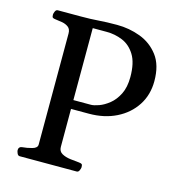

<svg xmlns="http://www.w3.org/2000/svg" viewBox="-105 -791 819 882"><g transform="rotate(15 305.0 -349.5)"><path d="M67.9 0Q59.6 0 55.4 -9.8Q51.3 -19.5 51.3 -24.9Q51.3 -41 67.4 -43Q90.8 -44.9 114.5 -51.5Q138.2 -58.1 138.2 -74.2L138.7 -602.5Q138.7 -623.5 126.2 -632.8Q113.8 -642.1 96.7 -645.3Q79.6 -648.4 64.5 -649.9Q54.2 -650.9 50.5 -654.1Q46.9 -657.2 46.9 -668Q46.9 -673.3 51 -683.1Q55.2 -692.9 63.5 -692.9H172.4Q220.7 -692.9 257.3 -695.8Q293.9 -698.7 344.2 -698.7Q401.9 -698.7 454.8 -679Q507.8 -659.2 542 -614.3Q576.2 -569.3 576.2 -493.2Q576.2 -427.7 543.7 -377.7Q511.2 -327.6 454.3 -299.3Q397.5 -271 324.2 -271H239.3V-90.3Q239.3 -69.3 256.1 -59.8Q272.9 -50.3 296.1 -47.4Q319.3 -44.4 337.9 -43Q348.1 -42 351.8 -39.1Q355.5 -36.1 355.5 -24.9Q355.5 -19.5 351.3 -9.8Q347.2 0 338.9 0ZM239.3 -313H322.8Q336.4 -313 359.9 -321.3Q383.3 -329.6 407.5 -348.9Q431.6 -368.2 448.2 -401.1Q464.8 -434.1 464.8 -482.9Q464.8 -550.3 441.4 -587.9Q418 -625.5 381.8 -640.4Q345.7 -655.3 306.6 -655.3H239.7Z"/></g></svg>

Font: Gelasio
Style: Regular
Weight: 400
Designer: Eben Sorkin
Foundry: Eben Sorkin
Version: Version 1.008